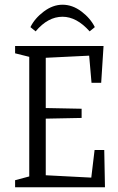

<svg xmlns="http://www.w3.org/2000/svg" viewBox="-20 -794 501 814"><path d="M44 -30 104 -46V-553L44 -568V-599H419L409 -443H368L358 -558L174 -549V-336L326 -333V-294L174 -291V-51L367 -41L381 -158H422L425 0H44ZM109 -679Q127 -716 165.5 -745Q204 -774 245 -774Q287 -774 325 -745.5Q363 -717 382 -679L360 -661Q305 -723 245 -723Q183 -723 131 -661Z"/></svg>

Font: Grenze Light
Style: Regular
Weight: 300
Designer: Renata Polastri
Foundry: Omnibus-Type
Version: Version 1.002; ttfautohint (v1.8)